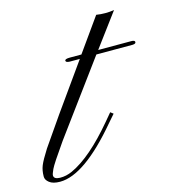

<svg xmlns="http://www.w3.org/2000/svg" viewBox="-172 -632 632 706"><g transform="rotate(-15 144.0 -278.5)"><path d="M-48.8 -28.3Q-48.8 -13.7 -25.4 -13.2Q-2 -12.7 21.5 -23.4Q96.7 -57.6 189.5 -168L214.8 -198.2L225.6 -189.9L200.2 -160.6Q64 1 -28.8 1Q-55.7 1 -69.3 -9.8Q-83 -20.5 -82.5 -33.2Q-82.5 -56.2 -75.2 -74.2Q-67.9 -92.3 -44.4 -129.4L31.7 -239.3L157.7 -416.5H119.1Q104.5 -417 104.5 -423.8Q104.5 -430.7 123 -430.7H167.5L257.8 -557.6Q292 -552.2 325.7 -557.6L231.4 -430.7H357.4Q371.1 -430.7 371.1 -423.8Q371.1 -417 358.9 -416.5H220.7L18.6 -141.6Q-33.2 -67.9 -41 -50.8Q-48.8 -33.7 -48.8 -28.3Z"/></g></svg>

Font: PinyonScript
Style: Regular
Weight: 400
Designer: Nicole Fally
Foundry: Nicole Fally
Version: Version 1.005